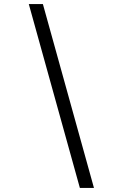

<svg xmlns="http://www.w3.org/2000/svg" viewBox="-20 -825 595 940"><path d="M371 95 121 -805H190L440 95Z"/></svg>

Font: Platypi SemiBold
Style: Italic
Weight: 600
Italic angle: -13°
Designer: David Sargent
Foundry: Bolt Cutter Type
Version: Version 1.200; ttfautohint (v1.8.4.7-5d5b)